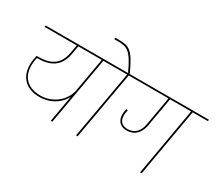

<svg xmlns="http://www.w3.org/2000/svg" viewBox="-149 -1370 2073 1776"><g transform="rotate(30 887.0 -482.0)"><path d="M306 -138C448 -138 539 -226 568 -299L576 -370C554 -239 435 -154 310 -154C157 -154 75 -253 106 -420C107 -425 109 -436 112 -448L101 -439H113C241 -439 344 -480 372 -635L389 -733H372L355 -635C328 -486 225 -455 116 -455H98C95 -445 92 -431 90 -420C59 -249 145 -138 306 -138ZM528 0 656 -730H639L511 0ZM817 -724 820 -740H30L27 -724Z M798 0 926 -724H1088L1091 -740H750L747 -724H909L781 0ZM929 -737C832 -955 787 -964 676 -964H644L641 -948H673C779 -948 819 -938 911 -737Z M1482 0 1609 -724H1771L1774 -740H1021L1018 -724H1592L1465 0ZM1163 -273C1255 -273 1300 -340 1313 -414L1369 -732H1352L1296 -414C1285 -353 1250 -289 1163 -289C1080 -289 1064 -354 1074 -411L1080 -442H1063C1061 -432 1059 -422 1057 -412C1045 -343 1073 -273 1163 -273Z"/></g></svg>

Font: Poppins Devanagari Thin
Style: Italic
Weight: 100
Italic angle: -10°
Designer: Ninad Kale (Devanagari), Jonny Pinhorn (Latin)
Foundry: Indian Type Foundry
Version: 4.005